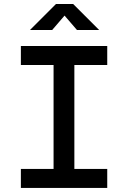

<svg xmlns="http://www.w3.org/2000/svg" viewBox="-20 -918 626 938"><path d="M82 0H503.9V-92.8H343.3V-600.6H503.9V-693.4H82V-600.6H241.7V-92.8H82ZM126.5 -771.5H234.9L295.4 -841.8L356 -771.5H464.4L337.4 -898.4H253.4Z"/></svg>

Font: Cascadia Mono NF
Style: Regular
Weight: 400
Monospace: yes
Designer: Aaron Bell
Foundry: Saja Typeworks
Version: Version 2404.023